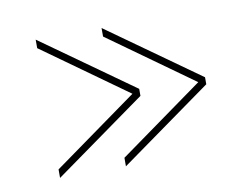

<svg xmlns="http://www.w3.org/2000/svg" viewBox="-50 -502 618 488"><g transform="rotate(-10 259.0 -258.5)"><path d="M306.2 -250 68.8 -80.1V-102.1L287.1 -258.8L68.8 -415V-437L306.2 -268.1ZM476.1 -250 238.8 -80.1V-102.1L457 -258.8L238.8 -415V-437L476.1 -268.1Z"/></g></svg>

Font: Rawline Thin
Style: Regular
Weight: 250
Designer: Matt McInerney, Pablo Impallari, Rodrigo Fuenzalida
Foundry: Matt McInerney, Pablo Impallari, Rodrigo Fuenzalida
Version: Version 4.020;PS 004.020;hotconv 1.0.88;makeotf.lib2.5.64775